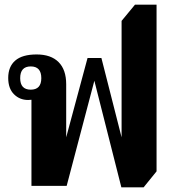

<svg xmlns="http://www.w3.org/2000/svg" viewBox="-20 -792 739 818"><path d="M497 6 382 -448 264 0H114V-367Q107 -366 100 -366Q64 -366 39.5 -390.5Q15 -415 15 -460Q15 -508 45 -534Q75 -560 136 -560Q197 -560 229.5 -527.5Q262 -495 262 -433V-207L353 -545H412L498 -207V-703L555 -772H647V-62L592 6ZM111 -410Q156 -410 156 -459Q156 -509 111 -509Q66 -509 66 -459Q66 -410 111 -410Z"/></svg>

Font: Noto Serif Thai SemiCondensed ExtraBold
Style: Regular
Weight: 800
Width: 4
Designer: Monotype Design Team
Foundry: Monotype Imaging Inc.
Version: Version 2.002; ttfautohint (v1.8.4.7-5d5b)